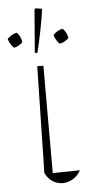

<svg xmlns="http://www.w3.org/2000/svg" viewBox="-62 -745 363 780"><g transform="rotate(-5 119.0 -354.5)"><path d="M91 -44 100 -478H125V-40L236 -42Q223 -19 203 -7.5Q183 4 162 4Q140 4 120.5 -8.5Q101 -21 91 -44ZM105 -531 95 -534 109 -709 113 -713 140 -709Q134 -665 125 -620Q116 -575 105 -531ZM29 -621Q37 -613 42 -602.5Q47 -592 48 -581Q42 -574 32.5 -568.5Q23 -563 12 -561Q5 -569 -1 -578.5Q-7 -588 -10 -599Q-2 -607 8 -613Q18 -619 29 -621ZM216 -621Q224 -613 229.5 -602.5Q235 -592 236 -581Q229 -574 219.5 -568.5Q210 -563 199 -561Q183 -577 177 -599Q185 -607 195 -613Q205 -619 216 -621Z"/></g></svg>

Font: Piazzolla Thin
Style: Regular
Weight: 100
Designer: Juan Pablo del Peral
Foundry: Huerta Tipografica
Version: Version 1.330